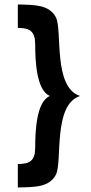

<svg xmlns="http://www.w3.org/2000/svg" viewBox="-20 -782 405 852"><path d="M335 -356C213.9 -396 257.8 -647.9 228 -705.1C198.2 -761.2 135.7 -760.3 59.1 -762.2V-658.2C112.8 -658.2 136.2 -643.1 136.2 -584C136.2 -508.8 142.1 -381.8 201.2 -356C142.1 -331.1 136.2 -203.1 136.2 -127.9C136.2 -68.8 112.8 -54.2 59.1 -54.2V49.8C135.7 48.3 198.2 49.3 228 -6.8C257.8 -64 213.9 -316.9 335 -356Z"/></svg>

Font: Tuffy
Style: Bold
Weight: 700
Designer: Thatcher Ulrich, Karoly Barta, Michael Everson
Version: Version 001.270